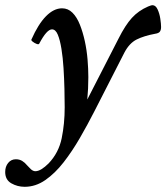

<svg xmlns="http://www.w3.org/2000/svg" viewBox="-85 -448 640 739"><path d="M10 271Q-18 271 -41.5 257.5Q-65 244 -65 214Q-65 193 -53.5 179Q-42 165 -24 165Q-10 165 0.5 171.5Q11 178 19 188Q24 194 33 202.5Q42 211 51 211Q62 211 75 203Q88 195 102 181Q141 140 152.5 84Q164 28 164 -35Q164 -67 163 -106.5Q162 -146 159.5 -186Q157 -226 151.5 -260Q146 -294 137.5 -314.5Q129 -335 115 -335Q95 -335 66 -280Q64 -276 56 -279Q48 -282 41 -287.5Q34 -293 36 -296Q62 -355 92 -385.5Q122 -416 154 -416Q177 -416 194 -399Q211 -382 222.5 -353Q234 -324 241.5 -289.5Q249 -255 252 -219Q255 -183 255 -151Q255 -129 254 -107.5Q253 -86 251 -65L371 -299Q397 -351 422.5 -379Q448 -407 485 -423Q490 -425 494.5 -426.5Q499 -428 502 -428Q514 -428 521.5 -412Q529 -396 532 -376Q535 -356 535 -344Q535 -333 530.5 -326.5Q526 -320 512 -318Q469 -310 441 -296Q413 -282 394 -246L278 -19Q252 32 222.5 83Q193 134 160 176.5Q127 219 89.5 245Q52 271 10 271Z"/></svg>

Font: Junicode VF
Style: Italic
Weight: 400
Italic angle: -11°
Designer: Peter S. Baker
Version: Version 2.209